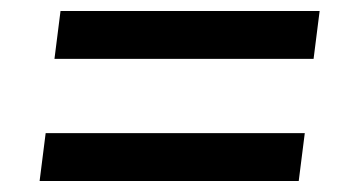

<svg xmlns="http://www.w3.org/2000/svg" viewBox="-20 -480 618 349"><path d="M550 -373H79L90 -460H561ZM523 -151H52L63 -238H534Z"/></svg>

Font: Haskoy Medium
Style: Italic
Weight: 500
Designer: Ertekin Erdin
Foundry: Ertekin Erdin
Version: Version 2.000; ttfautohint (v1.8.4.7-5d5b)